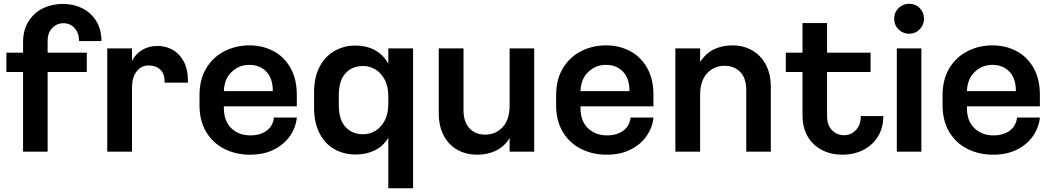

<svg xmlns="http://www.w3.org/2000/svg" viewBox="-20 -819 5612 1024"><path d="M443 -538V-435H234V-10H103V-435H14V-538H103V-594Q103 -659 132 -705Q161 -751 209 -774.5Q257 -798 315 -798H317Q373 -798 419.5 -774.5Q466 -751 493.5 -706.5Q521 -662 521 -600H402Q401 -644 377.5 -669.5Q354 -695 319 -695H318Q283 -695 258.5 -669.5Q234 -644 234 -600V-538Z M552 -561H684V-494Q704 -533 739.5 -553.5Q775 -574 819 -574H820Q866 -574 902.5 -552.5Q939 -531 960.5 -490Q982 -449 982 -393V-378H858V-384Q858 -426 834.5 -448Q811 -470 773 -470H772Q734 -470 709 -438.5Q684 -407 684 -350V-10H552Z M1563 -313V-252H1174V-242Q1174 -173 1214 -135Q1254 -97 1315 -97H1316Q1368 -97 1402 -122Q1436 -147 1441 -192H1563Q1558 -140 1527 -94.5Q1496 -49 1441.5 -21.5Q1387 6 1315 6H1313Q1238 6 1176.5 -25Q1115 -56 1079.5 -115.5Q1044 -175 1044 -258V-312Q1044 -395 1080 -455Q1116 -515 1177 -546Q1238 -577 1310 -577H1311Q1380 -577 1437.5 -547Q1495 -517 1529 -457.5Q1563 -398 1563 -313ZM1174 -333H1435Q1435 -402 1400 -437.5Q1365 -473 1310 -473H1309Q1255 -473 1215.5 -435.5Q1176 -398 1174 -333Z M2183 -561V185H2051V-85Q2025 -40 1979.5 -17.5Q1934 5 1877 5H1876Q1814 5 1763.5 -23.5Q1713 -52 1684 -108.5Q1655 -165 1655 -244V-327Q1655 -406 1684 -462Q1713 -518 1763.5 -547Q1814 -576 1876 -576H1877Q1934 -576 1979.5 -551.5Q2025 -527 2051 -479V-561ZM2051 -265V-306Q2051 -357 2032 -393.5Q2013 -430 1982.5 -448.5Q1952 -467 1917 -467H1916Q1858 -467 1822.5 -428Q1787 -389 1787 -312V-257Q1787 -181 1822.5 -142Q1858 -103 1916 -103H1917Q1952 -103 1982.5 -121.5Q2013 -140 2032 -176.5Q2051 -213 2051 -265Z M2829 -10H2698V-83Q2671 -38 2626 -16Q2581 6 2527 6H2525Q2467 6 2420.5 -19.5Q2374 -45 2347 -95Q2320 -145 2320 -216V-561H2452V-233Q2452 -169 2483.5 -135Q2515 -101 2567 -101H2568Q2623 -101 2660.5 -140.5Q2698 -180 2698 -258V-561H2829Z M3465 -313V-252H3076V-242Q3076 -173 3116 -135Q3156 -97 3217 -97H3218Q3270 -97 3304 -122Q3338 -147 3343 -192H3465Q3460 -140 3429 -94.5Q3398 -49 3343.5 -21.5Q3289 6 3217 6H3215Q3140 6 3078.5 -25Q3017 -56 2981.5 -115.5Q2946 -175 2946 -258V-312Q2946 -395 2982 -455Q3018 -515 3079 -546Q3140 -577 3212 -577H3213Q3282 -577 3339.5 -547Q3397 -517 3431 -457.5Q3465 -398 3465 -313ZM3076 -333H3337Q3337 -402 3302 -437.5Q3267 -473 3212 -473H3211Q3157 -473 3117.5 -435.5Q3078 -398 3076 -333Z M4091 -354V-10H3960V-338Q3960 -402 3928 -435Q3896 -468 3844 -468H3843Q3789 -468 3751.5 -428.5Q3714 -389 3714 -312V-10H3582V-561H3714V-488Q3742 -533 3786 -555Q3830 -577 3885 -577H3886Q3944 -577 3990.5 -551Q4037 -525 4064 -475Q4091 -425 4091 -354Z M4474 6H4472Q4413 6 4364.5 -18.5Q4316 -43 4288 -90.5Q4260 -138 4260 -205V-435H4171V-538H4260V-696H4391V-538H4623V-435H4391V-200Q4391 -152 4417 -125Q4443 -98 4481 -98H4482Q4519 -98 4545 -125.5Q4571 -153 4571 -200H4691Q4691 -136 4661.5 -89.5Q4632 -43 4582.5 -18.5Q4533 6 4474 6Z M4749 -719Q4749 -753 4772.5 -776Q4796 -799 4829 -799Q4862 -799 4885 -776Q4908 -753 4908 -719Q4908 -686 4885 -662.5Q4862 -639 4829 -639Q4796 -639 4772.5 -662Q4749 -685 4749 -719ZM4763 -561H4894V-10H4763Z M5526 -313V-252H5137V-242Q5137 -173 5177 -135Q5217 -97 5278 -97H5279Q5331 -97 5365 -122Q5399 -147 5404 -192H5526Q5521 -140 5490 -94.5Q5459 -49 5404.5 -21.5Q5350 6 5278 6H5276Q5201 6 5139.5 -25Q5078 -56 5042.5 -115.5Q5007 -175 5007 -258V-312Q5007 -395 5043 -455Q5079 -515 5140 -546Q5201 -577 5273 -577H5274Q5343 -577 5400.5 -547Q5458 -517 5492 -457.5Q5526 -398 5526 -313ZM5137 -333H5398Q5398 -402 5363 -437.5Q5328 -473 5273 -473H5272Q5218 -473 5178.5 -435.5Q5139 -398 5137 -333Z"/></svg>

Font: 카카오 큰글씨 ExtraBold
Style: Regular
Weight: 800
Designer: Park Young-rak; Lee Sang-min; Kim Jung-jin; Min Bon; Park Min-gyu;
Foundry: Kakao Corporation
Version: Version 2.003